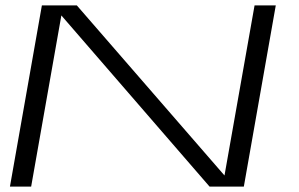

<svg xmlns="http://www.w3.org/2000/svg" viewBox="-20 -695 1112 715"><path d="M17 0 136 -675H266L816 -41.5L928 -675H1007L888 0H760.5L208.5 -637.5L96 0Z"/></svg>

Font: Anybody UltraExpanded Light
Style: Italic
Weight: 300
Width: 9
Italic angle: -10°
Designer: Tyler Finck
Foundry: Etcetera Type Company
Version: Version 1.010; ttfautohint (v1.8.3) -l 8 -r 50 -G 200 -x 14 